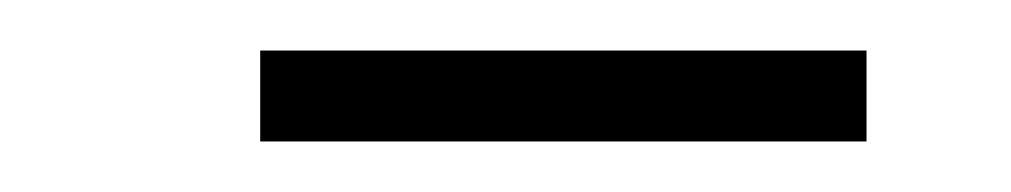

<svg xmlns="http://www.w3.org/2000/svg" viewBox="-20 -313 400 76"><path d="M83 -293H323V-257H83Z"/></svg>

Font: Bodoni* 06pt
Style: Bold Italic
Weight: 700
Italic angle: -13°
Version: Version 2.3